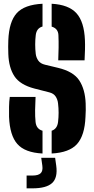

<svg xmlns="http://www.w3.org/2000/svg" viewBox="-20 -830 514 1050"><path d="M262.5 9.5V-115Q293 -125 297.5 -163Q303.5 -213.5 297.5 -264Q295.5 -285 284.5 -302Q273.5 -319 249.5 -325L167.5 -346Q89.5 -366.5 58.8 -413.2Q28 -460 25.5 -535Q24 -575.5 25.5 -610Q29.5 -711.5 71.5 -758Q113.5 -804.5 212.5 -809.5V-685Q180 -676 175.5 -638Q169.5 -586.5 175.5 -535Q178 -515 189.5 -498.5Q201 -482 226.5 -476L297.5 -459Q381.5 -439 413.5 -390.2Q445.5 -341.5 448.5 -264Q449.5 -247 449 -227.8Q448.5 -208.5 447.5 -191Q443.5 -89.5 401.5 -42.5Q359.5 4.5 262.5 9.5ZM298.5 -500Q300 -534.5 300.5 -569Q301 -603.5 299.5 -638Q298 -674 262.5 -684.5V-809.5Q355.5 -804.5 398 -757.8Q440.5 -711 444.5 -610Q445.5 -588.5 444.8 -557.5Q444 -526.5 442.5 -500ZM212.5 9.5Q116 4.5 74.8 -42.5Q33.5 -89.5 29.5 -191Q29 -215 29.5 -245.5Q30 -276 33.5 -300H174.5Q172.5 -263.5 172 -228Q171.5 -192.5 174.5 -163Q178.5 -124.5 212.5 -115ZM125.5 200V130H157.5Q189 130 202.2 117.5Q215.5 105 211.5 76L205.5 33H281.5L287.5 76Q296.5 142 265 171Q233.5 200 157.5 200Z"/></svg>

Font: Big Shoulders Stencil Display Black
Style: Regular
Weight: 900
Designer: Patric King
Foundry: XO Type Co
Version: Version 1.000